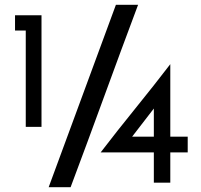

<svg xmlns="http://www.w3.org/2000/svg" viewBox="-20 -766 842 805"><path d="M625 -311 534 -193H625ZM43 -638V-702H154V-234H88V-638ZM402 -127Q471 -217 548 -312Q625 -407 694 -497V-193H767V-127H694V0H625V-127ZM184 19 466 -746H559Q487 -554 417.5 -363.5Q348 -173 276 19Z"/></svg>

Font: JosefinSans
Style: SemiBold
Weight: 600
Designer: Santiago Orozco
Foundry: Typemade
Version: Version 1.0 ; ttfautohint (v1.3)